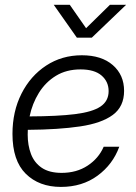

<svg xmlns="http://www.w3.org/2000/svg" viewBox="-20 -751 555 782"><path d="M228 10.3Q139.2 10.3 85 -43.2Q30.8 -96.7 30.8 -205.6Q30.8 -296.9 67.4 -369.4Q104 -441.9 168 -483.9Q231.9 -525.9 313.5 -525.9Q393.6 -525.9 439.5 -485.8Q485.4 -445.8 485.4 -380.9Q485.4 -316.9 439.5 -283Q393.6 -249 306.2 -236.1Q218.8 -223.1 93.3 -222.2Q92.8 -212.4 92.8 -202.6Q92.8 -159.2 106.2 -123.8Q119.6 -88.4 150.1 -67.6Q180.7 -46.9 231 -46.9Q292 -46.9 336.9 -76.4Q381.8 -106 402.3 -153.3H465.8Q439.5 -81.1 377.2 -35.4Q314.9 10.3 228 10.3ZM100.6 -276.9Q214.4 -277.3 285.4 -286.1Q356.4 -294.9 389.4 -317.1Q422.4 -339.4 422.4 -379.9Q422.4 -418.5 393.6 -443.4Q364.7 -468.3 308.1 -468.3Q250.5 -468.3 208 -442.4Q165.5 -416.5 138.4 -372.8Q111.3 -329.1 100.6 -276.9ZM264.2 -731.4 330.6 -636.2 427.7 -731.4H493.2V-731L354 -597.7H293L199.2 -731V-731.4Z"/></svg>

Font: Inter Display Light
Style: Italic
Weight: 300
Italic angle: -9.39999°
Designer: Rasmus Andersson
Foundry: rsms
Version: Version 4.000;git-a52131595